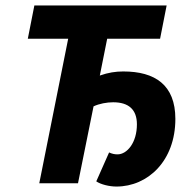

<svg xmlns="http://www.w3.org/2000/svg" viewBox="-20 -672 711 704"><path d="M407 12C522 12 623 -82 623 -236C623 -361 548 -410 432 -410C404 -410 377 -406 346 -395L373 -530H567L591 -652H106L82 -530H230L124 0H266L323 -282C344 -292 372 -297 395 -297C451 -297 482 -271 482 -216C482 -149 446 -106 411 -106C400 -106 391 -108 380 -113L333 -7C349 4 380 12 407 12Z"/></svg>

Font: Source Sans Pro
Style: Bold Italic
Weight: 700
Italic angle: -11°
Designer: Paul D. Hunt
Foundry: Adobe Systems Incorporated
Version: Version 3.006;hotconv 1.0.111;makeotfexe 2.5.65597